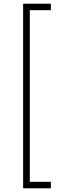

<svg xmlns="http://www.w3.org/2000/svg" viewBox="-20 -852 352 1038"><path d="M105 -832H255V-797H141V131H255V166H105Z"/></svg>

Font: Noto Sans Gurmukhi SemiCondensed ExtraLight
Style: Regular
Weight: 200
Width: 4
Designer: Jelle Bosma - Monotype Design Team
Foundry: Monotype Imaging Inc.
Version: Version 2.004; ttfautohint (v1.8.4.7-5d5b)